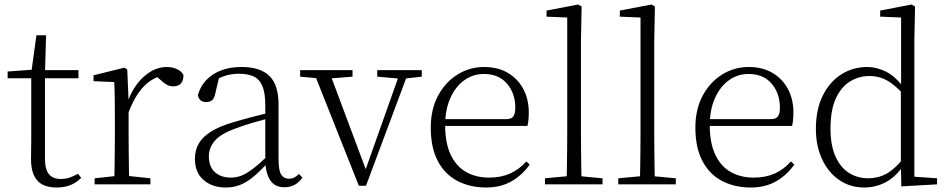

<svg xmlns="http://www.w3.org/2000/svg" viewBox="-20 -820 4214 854"><path d="M149 -472V-508H329V-472ZM232 14Q173 14 145.5 -17.5Q118 -49 118 -112Q118 -135 118.5 -152.5Q119 -170 119 -196V-472H14V-502L139 -511L119 -496L142 -663H185L180 -493V-481V-115Q180 -67 197.5 -45.5Q215 -24 249 -24Q272 -24 289.5 -30Q307 -36 327 -47L341 -29Q321 -8 294 3Q267 14 232 14Z M401 0V-27L512 -39H535L649 -27V0ZM488 0Q489 -24 489.5 -64.5Q490 -105 490.5 -149Q491 -193 491 -226V-281Q491 -333 490.5 -375.5Q490 -418 488 -455L396 -459V-485L533 -519L546 -511L552 -371V-370V-226Q552 -193 552.5 -149Q553 -105 553.5 -64.5Q554 -24 555 0ZM551 -318 534 -367H548Q564 -413 591 -448Q618 -483 651.5 -502.5Q685 -522 721 -522Q748 -522 768.5 -512Q789 -502 796 -486Q796 -462 785 -449Q774 -436 750 -436Q734 -436 720.5 -444Q707 -452 690 -468L667 -488H716Q660 -477 620 -436Q580 -395 551 -318Z M983 14Q925 14 886 -19Q847 -52 847 -114Q847 -151 863.5 -180.5Q880 -210 917.5 -234Q955 -258 1017 -276Q1060 -289 1104.5 -300.5Q1149 -312 1189 -321V-297Q1149 -287 1107.5 -275Q1066 -263 1029 -249Q962 -225 935.5 -194Q909 -163 909 -125Q909 -78 936 -54Q963 -30 1007 -30Q1032 -30 1055.5 -39.5Q1079 -49 1108.5 -72Q1138 -95 1178 -134L1184 -89H1165Q1133 -55 1105 -32Q1077 -9 1048 2.5Q1019 14 983 14ZM1245 13Q1203 13 1182.5 -17.5Q1162 -48 1160 -102V-106V-350Q1160 -407 1147 -437.5Q1134 -468 1108 -480Q1082 -492 1042 -492Q1012 -492 982 -483Q952 -474 920 -454L956 -482L937 -402Q933 -382 923 -374Q913 -366 897 -366Q866 -366 860 -397Q877 -456 928 -489Q979 -522 1055 -522Q1137 -522 1178 -482.5Q1219 -443 1219 -354V-113Q1219 -61 1231 -43Q1243 -25 1265 -25Q1278 -25 1288 -30Q1298 -35 1310 -46L1325 -30Q1310 -8 1289.5 2.5Q1269 13 1245 13Z M1576 6 1372 -508H1442L1614 -48H1599L1604 -60L1763 -508H1800L1608 6ZM1315 -479V-508H1548V-479L1437 -470H1414ZM1658 -479V-508H1856V-479L1775 -470H1759Z M2142 14Q2071 14 2015 -15Q1959 -44 1927.5 -103.5Q1896 -163 1896 -252Q1896 -334 1928.5 -394.5Q1961 -455 2015 -488.5Q2069 -522 2133 -522Q2195 -522 2239.5 -495.5Q2284 -469 2308 -423.5Q2332 -378 2332 -320Q2332 -283 2326 -260H1926V-290H2231Q2255 -290 2263.5 -302.5Q2272 -315 2272 -341Q2272 -404 2235.5 -447.5Q2199 -491 2132 -491Q2084 -491 2045 -463Q2006 -435 1983 -383.5Q1960 -332 1960 -263Q1960 -183 1985 -131Q2010 -79 2054 -54.5Q2098 -30 2155 -30Q2208 -30 2248.5 -48Q2289 -66 2321 -102L2336 -88Q2303 -41 2255 -13.5Q2207 14 2142 14Z M2404 0V-27L2523 -38H2542L2660 -27V0ZM2500 0Q2501 -30 2501.5 -69Q2502 -108 2502.5 -149.5Q2503 -191 2503 -226V-742L2411 -746V-773L2552 -800L2567 -791L2564 -637V-226Q2564 -191 2564.5 -149.5Q2565 -108 2565.5 -69Q2566 -30 2567 0Z M2730 0V-27L2849 -38H2868L2986 -27V0ZM2826 0Q2827 -30 2827.5 -69Q2828 -108 2828.5 -149.5Q2829 -191 2829 -226V-742L2737 -746V-773L2878 -800L2893 -791L2890 -637V-226Q2890 -191 2890.5 -149.5Q2891 -108 2891.5 -69Q2892 -30 2893 0Z M3319 14Q3248 14 3192 -15Q3136 -44 3104.5 -103.5Q3073 -163 3073 -252Q3073 -334 3105.5 -394.5Q3138 -455 3192 -488.5Q3246 -522 3310 -522Q3372 -522 3416.5 -495.5Q3461 -469 3485 -423.5Q3509 -378 3509 -320Q3509 -283 3503 -260H3103V-290H3408Q3432 -290 3440.5 -302.5Q3449 -315 3449 -341Q3449 -404 3412.5 -447.5Q3376 -491 3309 -491Q3261 -491 3222 -463Q3183 -435 3160 -383.5Q3137 -332 3137 -263Q3137 -183 3162 -131Q3187 -79 3231 -54.5Q3275 -30 3332 -30Q3385 -30 3425.5 -48Q3466 -66 3498 -102L3513 -88Q3480 -41 3432 -13.5Q3384 14 3319 14Z M3824 14Q3761 14 3712.5 -19.5Q3664 -53 3636.5 -112Q3609 -171 3609 -247Q3609 -332 3639 -393.5Q3669 -455 3721 -488.5Q3773 -522 3838 -522Q3879 -522 3920.5 -501.5Q3962 -481 3999 -431H4009L3998 -401Q3959 -444 3924 -463Q3889 -482 3848 -482Q3800 -482 3760.5 -457.5Q3721 -433 3697.5 -381.5Q3674 -330 3674 -248Q3674 -174 3696 -124.5Q3718 -75 3756 -51Q3794 -27 3841 -27Q3886 -27 3922.5 -47Q3959 -67 3997 -114L4007 -83H3998Q3964 -33 3919.5 -9.5Q3875 14 3824 14ZM3989 9 3987 -92V-95V-420L3988 -429V-742L3895 -746V-773L4035 -800L4050 -791L4047 -641V-34L4148 -27V0Z"/></svg>

Font: Noto Serif KR
Style: Regular
Weight: 200
Designer: Ryoko NISHIZUKA 西塚涼子 (kana & ideographs); Frank Grießhammer (Latin, Greek & Cyrillic); Wenlong ZHANG 张文龙 (bopomofo); San
Foundry: Adobe
Version: Version 2.001;hotconv 1.1.0;makeotfexe 2.6.0